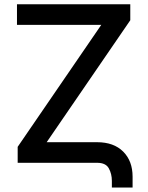

<svg xmlns="http://www.w3.org/2000/svg" viewBox="-20 -747 679 881"><path d="M588.4 113.6H493.3V83.1Q493.3 51.1 479.4 25.6Q465.6 0 425.4 0H61.1V-73.2L444.6 -632.8H57.9V-727.3H577.8V-654.1L194.2 -94.5H425.4Q502.1 -94.5 545.3 -51.3Q588.4 -8.2 588.4 63.6Z"/></svg>

Font: Linik Sans Medium
Style: Regular
Weight: 500
Designer: Rasmus Andersson (font), Cristiano Sobral (main changes)
Foundry: rsms
Version: Version 3.018;June 1, 2022;FontCreator 14.0.0.2814 64-bit; t